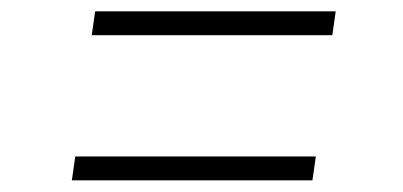

<svg xmlns="http://www.w3.org/2000/svg" viewBox="-20 -451 709 338"><path d="M147.5 -431H571L565 -389H141.5ZM112.5 -175.5H536L530 -133.5H106.5Z"/></svg>

Font: Merriweather 144pt SemiBold
Style: Italic
Weight: 600
Italic angle: -7.8°
Version: Version 2.101